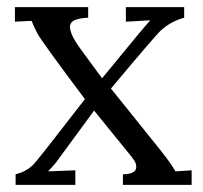

<svg xmlns="http://www.w3.org/2000/svg" viewBox="-20 -520 570 540"><path d="M22 -500H228V-470.2Q205.6 -469.2 192.6 -464.4Q179.7 -459.5 177.2 -449.2Q176.8 -446.8 176.8 -443.8Q176.8 -434.6 183.6 -419.4Q190.4 -404.3 209 -378.9L267.1 -299.8Q392.1 -452.6 402.8 -462.9L334 -459V-500H498V-470.2Q477.5 -464.4 462.2 -455.8Q446.8 -447.3 432.9 -434.8Q418.9 -422.4 292 -271L429.7 -99.6Q441.4 -85 451.9 -70.8Q462.4 -56.6 473.6 -38.1L519 -41V0H325.7V-29.8Q337.9 -29.8 347.2 -32.5Q356.4 -35.2 360.8 -41.5Q363.3 -45.4 363.3 -50.8Q363.3 -53.7 361.8 -59.8Q360.4 -65.9 350.1 -79.1L244.6 -209Q142.6 -69.3 137.9 -63.5Q133.3 -57.6 127.9 -51.8Q122.6 -45.9 115.2 -38.1L191.9 -41V0H23.9V-29.8Q39.1 -33.7 50.8 -40Q62.5 -46.4 73 -56.2Q83.5 -65.9 218.8 -241.2Q95.7 -405.3 85 -426.3Q74.2 -447.3 68.8 -461.4L22 -459Z"/></svg>

Font: DimaThulth2
Style: Regular
Weight: 400
Designer: R.Balvardi
Foundry: R.Balvardi (R.Balvardi@gmail.com)
Version: Version 1.00;November 13, 2018;FontCreator 11.5.0.2427 64-bi